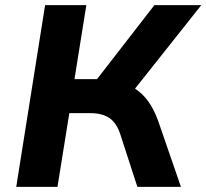

<svg xmlns="http://www.w3.org/2000/svg" viewBox="-20 -725 801 745"><path d="M43 0 155 -705H315L269 -418H370L341 -398L579 -705H761L492 -366L423 -411Q467 -404 499.5 -384Q532 -364 555 -332Q578 -300 594 -255L682 0H513L448 -200Q434 -246 406 -266Q378 -286 330 -286H249L203 0Z"/></svg>

Font: Nunito Sans 9pt ExtraBold
Style: Italic
Weight: 800
Italic angle: -9°
Version: Version 3.101;gftools[0.9.27]